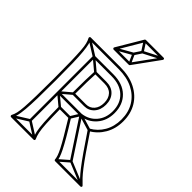

<svg xmlns="http://www.w3.org/2000/svg" viewBox="-257 -1048 1186 1186"><g transform="rotate(45 335.5 -455.0)"><path d="M148 -62H164V-307Q164 -307 164 -307Q164 -307 164 -307V-618Q164 -621 158.5 -615.5Q153 -610 156 -610H317Q317 -610 317 -610Q317 -610 317 -610Q391 -610 433.5 -570Q476 -530 476 -462Q476 -462 476 -462Q476 -462 476 -462Q476 -402 441.5 -362Q407 -322 351 -315Q351 -315 351.5 -315Q352 -315 352 -315H156V-299H352Q352 -299 352.5 -299Q353 -299 353 -299Q415 -307 453.5 -351.5Q492 -396 492 -462Q492 -462 492 -462Q492 -462 492 -462Q492 -536 445.5 -581Q399 -626 317 -626Q317 -626 317 -626Q317 -626 317 -626H156Q153 -626 150.5 -623.5Q148 -621 148 -618V-307Q148 -307 148 -307Q148 -307 148 -307ZM359 -311 345 -303 506 -58 520 -66ZM232 -361 222 -373 151 -313Q148 -311 148 -307Q148 -303 151 -301L223 -241L233 -253L161 -313Q158 -315 158 -307Q158 -299 161 -301ZM250 7 258 -7 160 -69Q159 -70 156.5 -70Q154 -70 152 -69L53 -7L61 7L160 -55Q162 -57 156 -57Q150 -57 152 -55ZM61 -687 53 -673 152 -611Q152 -611 151.5 -611.5Q151 -612 151 -612L226 -549L236 -561L161 -624Q161 -624 161 -624.5Q161 -625 160 -625ZM308 -251 322 -243 359 -303Q361 -305 354 -302.5Q347 -300 350 -299L451 -269L455 -285L354 -315Q352 -316 349.5 -314.5Q347 -313 345 -311ZM660 7 666 -7 516 -69Q514 -71 512 -70.5Q510 -70 508 -68L437 -6L447 6L518 -56Q520 -58 514 -57Q508 -56 510 -55ZM57 8H254Q259 8 261 4Q263 0 261 -4Q253 -21 247.5 -46Q242 -71 239.5 -118Q237 -165 236 -247L228 -239H315L308 -243Q346 -181 370.5 -139.5Q395 -98 408.5 -71.5Q422 -45 427.5 -28.5Q433 -12 434 1Q434 4 436.5 6Q439 8 442 8H663Q668 8 670.5 3Q673 -2 668 -6Q653 -20 636 -38Q619 -56 596.5 -85Q574 -114 541 -161.5Q508 -209 460 -281L457 -270Q507 -298 536.5 -348.5Q566 -399 566 -464Q566 -531 536 -581Q506 -631 450 -659.5Q394 -688 316 -688H57Q53 -688 50.5 -684.5Q48 -681 50 -676Q58 -662 63 -642Q68 -622 70.5 -587Q73 -552 74.5 -495Q76 -438 76 -349Q76 -255 74.5 -194.5Q73 -134 70.5 -97Q68 -60 63 -39.5Q58 -19 50 -4Q48 0 50.5 4Q53 8 57 8ZM318 -547Q359 -547 380.5 -524Q402 -501 402 -461Q402 -422 381.5 -398.5Q361 -375 328 -375H227L235 -367Q235 -431 236 -476.5Q237 -522 239 -554L231 -547ZM57 -8 64 4Q72 -11 77 -32.5Q82 -54 85.5 -91.5Q89 -129 90.5 -191Q92 -253 92 -349Q92 -440 90.5 -498.5Q89 -557 85.5 -592.5Q82 -628 77 -648.5Q72 -669 64 -684L57 -672H316Q389 -672 441 -646Q493 -620 521.5 -573.5Q550 -527 550 -464Q550 -403 523 -356.5Q496 -310 449 -284Q446 -283 445.5 -279Q445 -275 446 -273Q495 -200 528.5 -152Q562 -104 585.5 -74Q609 -44 626 -26Q643 -8 658 6L663 -8H442L450 -1Q449 -14 443.5 -31Q438 -48 424.5 -75Q411 -102 386.5 -144.5Q362 -187 322 -251Q319 -255 315 -255H228Q225 -255 222.5 -252.5Q220 -250 220 -247Q221 -162 224 -113.5Q227 -65 233 -39.5Q239 -14 247 4L254 -8ZM318 -563H231Q228 -563 225.5 -561Q223 -559 223 -556Q221 -522 220 -476.5Q219 -431 219 -367Q219 -364 221.5 -361.5Q224 -359 227 -359H328Q367 -359 392.5 -387Q418 -415 418 -461Q418 -507 391.5 -535Q365 -563 318 -563ZM354 -846 340 -854 309 -807 323 -799ZM315 -914 301 -906 340 -846Q342 -843 345 -842.5Q348 -842 351 -843L468 -903L460 -917L343 -857Q341 -856 348.5 -854Q356 -852 354 -854ZM336 -740 350 -746 323 -806Q322 -810 318.5 -811Q315 -812 312 -810L206 -750L214 -736L320 -796Q323 -798 315.5 -800.5Q308 -803 309 -800ZM217 -739 316 -906 309 -902H464L458 -915L337 -748L343 -751H210ZM203 -747Q201 -743 203.5 -739Q206 -735 210 -735H343Q345 -735 346.5 -736Q348 -737 349 -738L470 -905Q473 -910 471 -914Q469 -918 464 -918H309Q305 -918 302 -914Z"/></g></svg>

Font: Tilt Prism
Style: Regular
Weight: 400
Version: Version 1.000